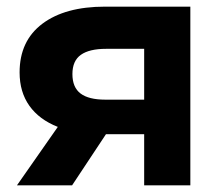

<svg xmlns="http://www.w3.org/2000/svg" viewBox="-20 -558 668 578"><path d="M414 -154H299L197 0H31L154 -176Q98 -198 68.5 -239.5Q39 -281 39 -340Q39 -435 107.5 -486.5Q176 -538 296 -538H553V0H414ZM297 -258H414V-411H299Q249 -411 223.5 -393Q198 -375 198 -335Q198 -295 222.5 -276.5Q247 -258 297 -258Z"/></svg>

Font: Chess Sans
Style: Bold
Weight: 700
Designer: Wolf Bōese
Foundry: Wolf Bōese
Version: Version 7.223